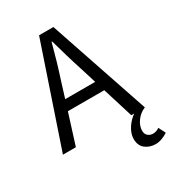

<svg xmlns="http://www.w3.org/2000/svg" viewBox="-206 -768 984 1092"><g transform="rotate(-30 286.0 -222.0)"><path d="M492 212Q452 212 424 190Q396 168 396 125Q396 105 403 86Q410 67 421 51Q432 35 445 22Q458 9 471 0H452L390 -200H151L88 0H3L225 -656H319L541 0Q506 14 483.5 45Q461 76 461 107Q461 130 475 141.5Q489 153 507 153Q530 153 549 139L572 184Q557 195 534.5 203.5Q512 212 492 212ZM203 -367 172 -267H369L338 -367Q320 -422 304 -476.5Q288 -531 272 -588H268Q253 -531 237 -476.5Q221 -422 203 -367Z"/></g></svg>

Font: Processing Sans Pro
Style: Regular
Weight: 400
Designer: Paul D. Hunt
Foundry: Adobe Systems Incorporated
Version: Version 2.020;PS 2.000;hotconv 1.0.86;makeotf.lib2.5.63406